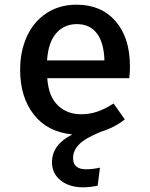

<svg xmlns="http://www.w3.org/2000/svg" viewBox="-20 -562 640 820"><path d="M532 -228H182Q187 -151 226.5 -112.5Q266 -74 326 -74Q363 -74 396.5 -85.5Q430 -97 465 -120L513 -52Q469 -17 410 1Q342 29 317 55.5Q292 82 292 113Q292 161 348 161Q376 161 407 154L397 231Q364 238 335 238Q276 238 239 208.5Q202 179 202 131Q202 56 289 12Q183 2 124.5 -72.5Q66 -147 66 -264Q66 -343 95 -406.5Q124 -470 179 -506Q234 -542 307 -542Q412 -542 473.5 -471.5Q535 -401 535 -278Q535 -248 532 -228ZM426 -304Q424 -379 394 -419Q364 -459 308 -459Q254 -459 220 -420Q186 -381 181 -304Z"/></svg>

Font: Fira Mono Medium
Style: Regular
Weight: 500
Designer: Carrois Corporate & Edenspiekermann AG
Foundry: Carrois Corporate GbR & Edenspiekermann AG
Version: Version 3.206